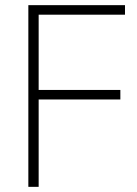

<svg xmlns="http://www.w3.org/2000/svg" viewBox="-20 -725 532 745"><path d="M90 0V-705H465V-668H130V-376H447V-339H130V0Z"/></svg>

Font: Nunito Sans 12pt ExtraLight SemiCondensed
Style: Regular
Weight: 200
Width: 4
Version: Version 3.101;gftools[0.9.27]